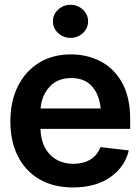

<svg xmlns="http://www.w3.org/2000/svg" viewBox="-20 -783 593 813"><path d="M289.1 10.7Q207 10.7 147.5 -23.7Q87.9 -58.1 55.9 -121.1Q23.9 -184.1 23.9 -269.5Q23.9 -354 55.7 -417.7Q87.4 -481.4 145 -517.1Q202.6 -552.7 280.8 -552.7Q348.1 -552.7 405 -523.7Q461.9 -494.6 496.6 -433.6Q531.2 -372.6 531.2 -277.3V-237.3H151.4Q153.8 -167 191.9 -128.2Q230 -89.4 291 -89.4Q332.5 -89.4 362.3 -107.2Q392.1 -125 405.3 -160.2L525.4 -146Q508.3 -75.2 446.3 -32.2Q384.3 10.7 289.1 10.7ZM281.7 -452.6Q223.6 -452.6 189.9 -415.5Q156.2 -378.4 151.9 -323.7H406.2Q400.9 -382.3 369.4 -417.5Q337.9 -452.6 281.7 -452.6ZM278.8 -622.6Q248 -622.6 226.1 -643.1Q204.1 -663.6 204.1 -692.4Q204.1 -721.7 226.1 -742.2Q248 -762.7 278.8 -762.7Q309.1 -762.7 331.1 -742.2Q353 -721.7 353 -692.4Q353 -663.6 331.1 -643.1Q309.1 -622.6 278.8 -622.6Z"/></svg>

Font: Inter Tight SemiBold
Style: Regular
Weight: 600
Designer: Rasmus Andersson
Foundry: rsms
Version: Version 3.004; ttfautohint (v1.8.4.7-5d5b)